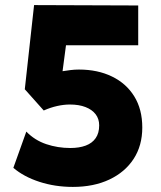

<svg xmlns="http://www.w3.org/2000/svg" viewBox="-20 -720 632 755"><path d="M266.5 15Q196.5 15 135 -5Q73.5 -25 32.5 -60L83.5 -202.5Q116.5 -168.5 161.8 -153.2Q207 -138 256.5 -138Q291.5 -138 317 -147.5Q342.5 -157 356.2 -176.8Q370 -196.5 370 -227Q370 -252.5 356 -270.8Q342 -289 316.2 -299Q290.5 -309 255 -309Q231 -309 205 -303.2Q179 -297.5 152 -285.5L77.5 -369L114 -700L523.5 -698.5V-542H239.5L226 -440Q241.5 -442.5 257.5 -444.5Q273.5 -446.5 290.5 -446.5Q364 -446.5 420.2 -419.2Q476.5 -392 508 -341Q539.5 -290 539.5 -218.5Q539.5 -147.5 505.5 -95.2Q471.5 -43 410 -14Q348.5 15 266.5 15Z"/></svg>

Font: Geologica Roman ExtraBold
Style: Regular
Weight: 800
Designer: Sindre Bremnes, Frode Helland
Foundry: Monokrom Skriftforlag AS
Version: Version 1.010;gftools[0.9.28]